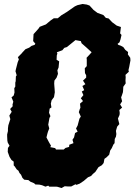

<svg xmlns="http://www.w3.org/2000/svg" viewBox="-20 -917 677 967"><path d="M290 30 270 24 263 23H228L223 18L209 23L192 16L179 13L158 12L152 6L133 -2L123 -10L102 -12L93 -21L86 -37L78 -46L73 -57L64 -64L54 -79L49 -84V-103L38 -111L28 -127L19 -152L20 -172L28 -183L19 -199L17 -209L16 -231V-240L20 -257V-270L22 -286L32 -317L27 -335L39 -354L31 -368L44 -382L43 -390L47 -405L38 -427L49 -436L53 -451L52 -473L57 -481V-501L59 -508L60 -532L64 -538L58 -558L60 -568L69 -603L75 -618L70 -629L89 -648L93 -653L108 -669L127 -677L139 -686L157 -692H168L203 -687L214 -683L234 -684L233 -680L258 -669L264 -659L269 -647L266 -638L265 -616L278 -608L275 -577L269 -563L272 -545L265 -526L254 -511L253 -496L254 -481L255 -469L256 -452L252 -428L240 -412L236 -395L239 -376L230 -370L227 -349L234 -332L229 -323L223 -289L228 -270L222 -255L219 -245L214 -225L217 -219L227 -200L237 -183L233 -176L258 -171L262 -164H301L310 -172L328 -177L329 -188L350 -196L345 -213L353 -225L358 -247L371 -254L363 -270L371 -285L380 -319L387 -330L377 -352L382 -368L385 -374L383 -395L398 -408L387 -422L400 -438L392 -456L404 -463L395 -484L410 -493L398 -511L414 -526V-538L408 -549L407 -573L417 -584V-617L416 -626L431 -642L445 -658L449 -672L483 -686L493 -689L503 -695L521 -698L554 -705L568 -701L576 -691L588 -687L601 -680L611 -666L625 -655L624 -643L636 -626L637 -613L631 -581L627 -564L629 -556L612 -540L613 -528L612 -511L613 -497L601 -480L600 -462L599 -452L593 -434L590 -427L595 -407L585 -391L595 -375L581 -363L583 -348L582 -338L574 -320L581 -292L570 -279L564 -258L566 -242L564 -229L558 -217L557 -196L551 -189L543 -171L535 -159L530 -138L517 -125L506 -117L502 -96L493 -85L476 -75L460 -51L448 -41L439 -31L423 -24L402 -6L381 8L365 14L360 11L339 22H320L306 21ZM165 -667 153 -689 158 -697 147 -710 149 -745 174 -773 180 -782 211 -794 235 -814 251 -825H271L289 -840L317 -857L357 -885L370 -891L396 -897L417 -894L431 -889L451 -867L471 -852L501 -841L513 -827L527 -824L545 -805L568 -788L589 -781L585 -749L592 -741L587 -719L582 -704L572 -696L553 -670L528 -660L527 -648L494 -643L473 -647L468 -641L449 -647L415 -678L391 -699L387 -710L360 -715L317 -680L304 -676L294 -664L251 -648L234 -642L213 -645L188 -656L177 -657Z"/></svg>

Font: Winky Rough Black
Style: Italic
Weight: 900
Italic angle: -8.97852°
Designer: Simon Atzbach
Foundry: typofactur
Version: Version 1.206; ttfautohint (v1.8.4.7-5d5b)